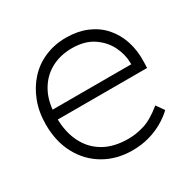

<svg xmlns="http://www.w3.org/2000/svg" viewBox="-126 -657 793 793"><g transform="rotate(-30 270.0 -260.5)"><path d="M32 -261Q32 -320 50.5 -369Q69 -418 102 -454.5Q135 -491 181.5 -511Q228 -531 283 -531Q337 -531 380.5 -513Q424 -495 454 -461.5Q484 -428 499 -382.5Q514 -337 512 -282L511 -255H69V-301H484L462 -283V-307Q462 -347 442.5 -387Q423 -427 383 -454Q343 -481 282 -481Q225 -481 180.5 -456Q136 -431 110.5 -383Q85 -335 85 -264Q85 -196 110 -145.5Q135 -95 182.5 -67.5Q230 -40 299 -40Q336 -40 375 -52Q414 -64 463 -104L489 -67Q467 -46 437 -28.5Q407 -11 370 -0.5Q333 10 290 10Q215 10 156.5 -24Q98 -58 65 -119Q32 -180 32 -261Z"/></g></svg>

Font: Mach ExtraLight
Style: Regular
Weight: 250
Version: Version 1.002